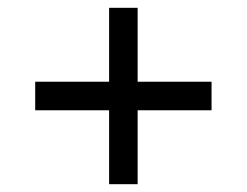

<svg xmlns="http://www.w3.org/2000/svg" viewBox="-20 -568 632 491"><path d="M259 -286H70V-359H259V-548H332V-359H521V-286H332V-97H259Z"/></svg>

Font: hexumalayalam05
Style: Book
Weight: 400
Designer: Jelle Bosma - Monotype Design Team
Foundry: Monotype Imaging Inc.
Version: Version 2.003